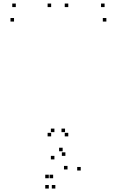

<svg xmlns="http://www.w3.org/2000/svg" viewBox="-20 -760 660 1084"><path d="M365.5 -720V-740H345.5V-720ZM268.8 -720V-740H248.8V-720ZM268.8 10V-10H248.8V10ZM365.5 10V-10H345.5V10ZM580.5 -638.3V-658.3H560.5V-638.3ZM570.5 -720V-740H550.5V-720ZM69.2 -720V-740H49.2V-720ZM59.2 -638.3V-658.3H39.2V-638.3ZM349.2 120V100H329.2V120ZM347.2 -14V-34H327.2V-14ZM287.2 -14V-34H267.2V-14ZM287.2 140V120H267.2V140ZM361.2 196.7V176.7H341.2V196.7ZM280 246.3V226.3H260V246.3ZM255.5 246.3V226.3H235.5V246.3ZM255.5 304.5V284.5H235.5V304.5ZM292.5 304.5V284.5H272.5V304.5ZM435.8 202.7V182.7H415.8V202.7ZM333.7 94V74H313.7V94Z"/></svg>

Font: Monaspace Argon Dots Var
Style: Regular
Weight: 400
Designer: Riley Cran and the Lettermatic Team
Version: Version 1.100 (Monaspace Argon Dots)